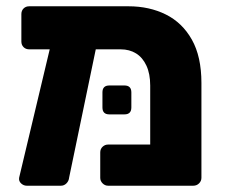

<svg xmlns="http://www.w3.org/2000/svg" viewBox="-20 -591 715 611"><path d="M364 -434H73Q62 -434 55 -441Q48 -448 48 -459V-546Q48 -557 55 -564Q62 -571 73 -571H389Q455 -571 507.5 -545Q560 -519 590.5 -465Q621 -411 621 -327V-25Q621 -15 613.5 -7.5Q606 0 595 0H324Q314 0 306.5 -7.5Q299 -15 299 -25V-106Q299 -117 306.5 -124Q314 -131 324 -131H458V-319Q458 -356 446 -382Q434 -408 413 -421Q392 -434 364 -434ZM65 0Q55 0 47 -7.5Q39 -15 41 -26L147 -471Q149 -481 156 -488Q163 -495 173 -494L267 -493Q278 -493 286 -484Q294 -475 291 -464L200 -26Q199 -15 191.5 -7.5Q184 0 174 0ZM328 -227Q306 -227 306 -249V-297Q306 -319 328 -319H376Q398 -319 398 -297V-249Q398 -227 376 -227Z"/></svg>

Font: Rubik
Style: Bold
Weight: 700
Designer: Hubert and Fischer
Foundry: Hubert and Fischer
Version: Version 2.300;gftools[0.9.30]